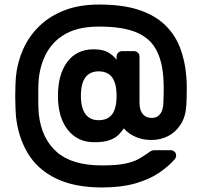

<svg xmlns="http://www.w3.org/2000/svg" viewBox="-20 -695 885 845"><path d="M429 130Q307 130 225.5 90Q144 50 101.5 -22Q59 -94 50 -186Q49 -200 48 -223Q47 -246 47 -272Q47 -298 48 -321Q49 -344 50 -357Q56 -420 81.5 -477.5Q107 -535 152.5 -579.5Q198 -624 263.5 -649.5Q329 -675 416 -675Q520 -675 591 -651.5Q662 -628 706.5 -585Q751 -542 773 -483.5Q795 -425 800 -357Q802 -336 802 -312.5Q802 -289 801.5 -267Q801 -245 800 -231Q797 -181 775 -147Q753 -113 719.5 -96Q686 -79 647 -79Q614 -79 589 -88Q564 -97 548.5 -108.5Q533 -120 525 -130Q517 -118 503.5 -103.5Q490 -89 464.5 -79Q439 -69 395 -69Q321 -69 278 -124Q235 -179 235 -273Q235 -368 276.5 -423Q318 -478 392 -478Q432 -478 455 -465Q478 -452 493 -432V-445Q493 -456 500 -463Q507 -470 518 -470H569Q580 -470 587 -463Q594 -456 594 -445V-243Q594 -210 608.5 -193Q623 -176 647 -176Q667 -176 678.5 -186.5Q690 -197 694.5 -212.5Q699 -228 699 -242Q700 -264 700.5 -292.5Q701 -321 699 -352Q694 -428 666 -478.5Q638 -529 578 -553.5Q518 -578 416 -578Q331 -578 275.5 -549.5Q220 -521 189.5 -470Q159 -419 151 -352Q149 -335 148.5 -304Q148 -273 148.5 -241.5Q149 -210 151 -191Q163 -85 230 -26Q297 33 429 33Q492 33 529 25.5Q566 18 588.5 5.5Q611 -7 629 -20Q637 -26 643.5 -30Q650 -34 660 -34H731Q741 -34 748.5 -27Q756 -20 755 -9Q755 -5 753.5 -1.5Q752 2 749 6Q721 38 678.5 66.5Q636 95 574.5 112.5Q513 130 429 130ZM414 -166Q454 -166 473.5 -192Q493 -218 493 -273Q493 -328 473.5 -354.5Q454 -381 414 -381Q376 -381 356 -354.5Q336 -328 336 -273Q336 -239 344.5 -215Q353 -191 370.5 -178.5Q388 -166 414 -166Z"/></svg>

Font: DVN-Rubik
Style: Bold
Weight: 700
Designer: Hubert and Fischer
Foundry: Hubert & Fischer
Version: Version 2.102